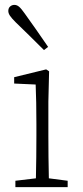

<svg xmlns="http://www.w3.org/2000/svg" viewBox="-20 -766 341 786"><path d="M43 0V-26L127 -36Q128 -74 128.5 -123.5Q129 -173 129 -210V-258Q129 -351 126 -420L38 -424V-450L169 -482L181 -474L178 -350V-210Q178 -173 178.5 -123.5Q179 -74 180 -36L257 -26V0ZM177 -574 160 -561Q129 -592 99.5 -621Q70 -650 44 -675Q27 -692 20.5 -702Q14 -712 14 -721Q14 -733 21.5 -739.5Q29 -746 39 -746Q49 -746 58 -738.5Q67 -731 81 -711Q103 -681 127.5 -645.5Q152 -610 177 -574Z"/></svg>

Font: Source Serif Pro Light
Style: Regular
Weight: 300
Designer: Frank Grießhammer
Foundry: Adobe Systems Incorporated
Version: Version 3.001;hotconv 1.0.111;makeotfexe 2.5.65597